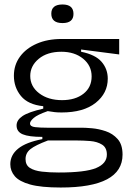

<svg xmlns="http://www.w3.org/2000/svg" viewBox="-20 -687 584 857"><path d="M251 150Q163 150 114.5 136.5Q66 123 46 99.5Q26 76 26 46Q26 5 61 -23.5Q96 -52 169 -66V-76Q109 -76 81.5 -87.5Q54 -99 54 -127Q54 -151 80.5 -169Q107 -187 173 -202V-213Q105 -220 73.5 -258.5Q42 -297 42 -349Q42 -397 69 -434Q96 -471 144 -492Q192 -513 255 -513H512V-444L342 -466V-456Q406 -443 433.5 -411Q461 -379 461 -336Q461 -271 407 -228Q353 -185 255 -185Q237 -185 224 -186.5Q211 -188 193 -191Q147 -175 130.5 -160.5Q114 -146 114 -136Q114 -122 137 -119.5Q160 -117 189 -117H345Q361 -117 390.5 -114.5Q420 -112 451.5 -101.5Q483 -91 505 -66.5Q527 -42 527 3Q527 150 251 150ZM257 -240Q316 -240 352.5 -268.5Q389 -297 389 -346Q389 -394 351 -425Q313 -456 254 -456Q191 -456 153 -424.5Q115 -393 115 -348Q115 -301 155 -270.5Q195 -240 257 -240ZM242 83Q361 83 409 63Q457 43 457 3Q457 -28 435.5 -41.5Q414 -55 382.5 -57.5Q351 -60 321 -60H194Q138 -39 116 -21.5Q94 -4 94 23Q94 50 113.5 62.5Q133 75 166.5 79Q200 83 242 83ZM259 -584Q209 -584 209 -626Q209 -667 259 -667Q308 -667 308 -625Q308 -584 259 -584Z"/></svg>

Font: Bricolage Grotesque 96pt Light
Style: Regular
Weight: 300
Designer: Mathieu Triay
Foundry: Atelier Triay
Version: Version 1.001; ttfautohint (v1.8.4.7-5d5b);gftools[0.9.33.de